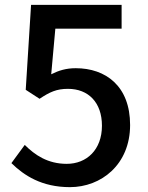

<svg xmlns="http://www.w3.org/2000/svg" viewBox="-20 -757 610 791"><path d="M268 14C397 14 516 -79 516 -242C516 -403 415 -476 292 -476C253 -476 223 -467 191 -451L208 -639H481V-737H108L86 -387L143 -350C185 -378 213 -391 260 -391C344 -391 400 -335 400 -239C400 -140 337 -82 255 -82C177 -82 124 -118 82 -160L27 -85C79 -34 152 14 268 14Z"/></svg>

Font: Noto Sans CJK HK Medium
Style: Regular
Weight: 500
Designer: Ryoko NISHIZUKA 西塚涼子 (kana, bopomofo & ideographs); Paul D. Hunt (Latin, Greek & Cyrillic); Sandoll Communications 산돌커뮤니
Foundry: Adobe
Version: Version 2.004;hotconv 1.0.118;makeotfexe 2.5.65603